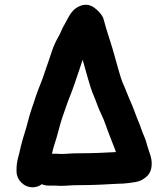

<svg xmlns="http://www.w3.org/2000/svg" viewBox="-20 -736 712 813"><path d="M316 48C378 48 424 45 481 42C496 42 510 41 525 39C560 34 573 34 598 14C613 2 621 -15 622 -36C625 -68 610 -94 603 -121C598 -144 589 -160 581 -182L571 -210C557 -241 545 -281 530 -312C521 -332 508 -368 498 -389C490 -408 473 -472 467 -493C453 -547 432 -602 418 -657C413 -673 396 -691 381 -702C357 -721 330 -720 302 -702C277 -683 269 -660 253 -632C244 -618 239 -602 231 -587C219 -566 208 -545 199 -517L185 -475C180 -462 175 -446 169 -429C158 -393 144 -365 132 -329C119 -287 110 -268 98 -221C87 -177 78 -157 68 -115C61 -79 50 -56 50 -19V-11C50 26 81 57 118 57C132 57 145 53 157 44C167 48 177 50 187 50H210C217 50 225 50 234 51C267 51 275 48 316 48ZM237 -84C227 -85 218 -85 210 -85H200C203 -100 207 -114 211 -126C220 -150 234 -210 243 -236C253 -263 266 -305 278 -333C290 -363 303 -402 313 -432L327 -474L330 -483C342 -443 360 -369 376 -333C386 -310 398 -273 409 -252C423 -224 433 -189 445 -160L455 -134C462 -116 465 -110 471 -92C417 -89 373 -87 316 -87C275 -87 265 -84 237 -84Z"/></svg>

Font: Electronic
Style: UltThk
Weight: 900
Version: Version 1.011